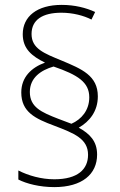

<svg xmlns="http://www.w3.org/2000/svg" viewBox="-20 -780 491 785"><path d="M67 -402C67 -322 124 -295 202 -266C283 -235 340 -213 340 -147C340 -88 298 -47 202 -47C149 -47 96 -62 55 -83V-46C88 -29 142 -15 202 -15C316 -15 377 -68 377 -148C377 -203 347 -233 302 -258C346 -283 380 -325 380 -386C380 -471 314 -498 233 -532C160 -562 109 -581 109 -641C109 -699 154 -728 231 -728C278 -728 323 -716 354 -700L369 -731C332 -748 286 -760 232 -760C132 -760 73 -713 73 -640C73 -580 111 -550 164 -524C109 -504 67 -465 67 -402ZM102 -404C102 -462 147 -493 199 -508C298 -474 345 -444 345 -382C345 -329 313 -292 272 -274L219 -294C149 -321 102 -342 102 -404Z"/></svg>

Font: Noto Sans Lao SemiCondensed ExtraLight
Style: Regular
Weight: 200
Width: 4
Designer: Monotype Design Team
Foundry: Monotype Imaging Inc.
Version: Version 2.003